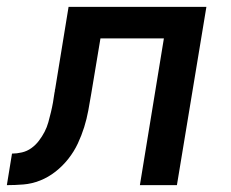

<svg xmlns="http://www.w3.org/2000/svg" viewBox="-55 -540 675 560"><path d="M-35 0 -20 -92Q-6 -92 9 -95.5Q24 -99 36.5 -108Q49 -117 58.5 -129.5Q68 -142 75 -155.5Q82 -169 86 -183.5Q90 -198 93.5 -212.5Q97 -227 99.5 -241Q102 -255 104 -270Q105 -273 105 -275.5Q105 -278 106 -281L145 -520H547L461 0H353L423 -428H238L211 -266Q207 -242 202.5 -217.5Q198 -193 190.5 -169Q183 -145 172 -121.5Q161 -98 144.5 -77Q128 -56 107 -39.5Q86 -23 62 -13.5Q38 -4 13.5 -2Q-11 0 -35 0Z"/></svg>

Font: Iosevka SS04 Semibold Extended
Style: Italic
Weight: 600
Width: 7
Italic angle: -9°
Monospace: yes
Designer: Belleve Invis
Foundry: Belleve Invis
Version: Version 19.0.0; ttfautohint (v1.8.4)